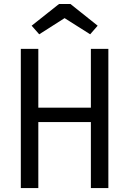

<svg xmlns="http://www.w3.org/2000/svg" viewBox="-20 -954 655 974"><path d="M441 0V-334.9H174.4V0H85.6V-706.2H174.4V-407.7H441V-706.2H529.7V0ZM337.4 -933.8 475.4 -823.6 437.4 -780 307.7 -862.1 179 -780 140.5 -823.6 279.5 -933.8Z"/></svg>

Font: FiraCode Nerd Font
Style: Regular
Weight: 400
Designer: Carrois Corporate, Edenspiekermann AG, Nikita Prokopov
Foundry: Carrois Corporate, Edenspiekermann AG, Nikita Prokopov
Version: Version 6.002;Nerd Fonts 3.4.0